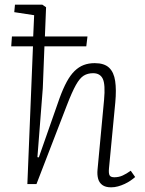

<svg xmlns="http://www.w3.org/2000/svg" viewBox="-20 -787 619 821"><path d="M349 -589H170L163 -410L140 -115L146 -114L235 -368Q250 -409 265.5 -437.5Q281 -466 299 -483.5Q317 -501 338 -509Q359 -517 385 -517Q426 -517 446.5 -497.5Q467 -478 472.5 -440.5Q478 -403 473 -349L446 -67Q444 -46 448.5 -37.5Q453 -29 469 -29Q488 -29 504.5 -36.5Q521 -44 539 -57L558 -30Q550 -23 538.5 -15Q527 -7 513 -0.5Q499 6 484.5 10Q470 14 455 14Q431 14 417.5 4Q404 -6 399.5 -23Q395 -40 397 -61L425 -360Q431 -426 419.5 -450Q408 -474 378 -474Q355 -474 338 -463.5Q321 -453 304.5 -423.5Q288 -394 266 -337L136 0H97L121 -589H28L31 -631H122L126 -722L41 -735L44 -767H161L177 -756L172 -631H354Z"/></svg>

Font: Literata ExtraLight
Style: Italic
Weight: 250
Italic angle: -2°
Designer: Latin by Veronika Burian and Jose Scaglione. Greek by Irene Vlachou. Cyrillic by Vera Evstafieva
Foundry: TypeTogether
Version: Version 3.002